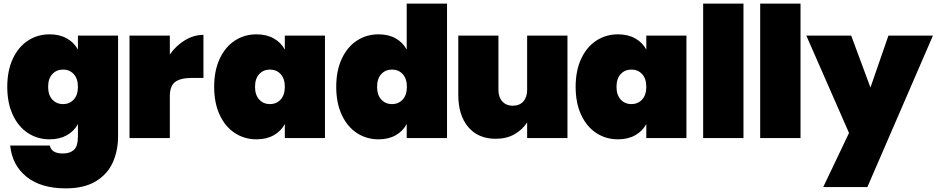

<svg xmlns="http://www.w3.org/2000/svg" viewBox="-20 -760 5156 1057"><path d="M409 -487V-564H630V-10Q630 69 601 134Q572 199 507.5 238Q443 277 342 277Q206 277 126.5 213.5Q47 150 36 41H254Q263 85 326 85Q365 85 387 65Q409 45 409 -10V-77Q388 -38 348 -15.5Q308 7 253 7Q187 7 134 -27.5Q81 -62 50.5 -127.5Q20 -193 20 -282Q20 -371 50.5 -436.5Q81 -502 134 -536.5Q187 -571 253 -571Q308 -571 348 -548.5Q388 -526 409 -487ZM327 -377Q291 -377 268 -352Q245 -327 245 -282Q245 -237 268 -212Q291 -187 327 -187Q363 -187 386 -212Q409 -237 409 -282Q409 -327 386 -352Q363 -377 327 -377Z M1100 -568V-331H1037Q974 -331 944.5 -309Q915 -287 915 -231V0H693V-564H915V-460Q949 -509 998 -538.5Q1047 -568 1100 -568Z M1392 -571Q1447 -571 1487 -548.5Q1527 -526 1548 -487V-564H1769V0H1548V-77Q1527 -38 1487 -15.5Q1447 7 1392 7Q1326 7 1273 -27.5Q1220 -62 1189.5 -127.5Q1159 -193 1159 -282Q1159 -371 1189.5 -436.5Q1220 -502 1273 -536.5Q1326 -571 1392 -571ZM1466 -377Q1430 -377 1407 -352Q1384 -327 1384 -282Q1384 -237 1407 -212Q1430 -187 1466 -187Q1502 -187 1525 -212Q1548 -237 1548 -282Q1548 -327 1525 -352Q1502 -377 1466 -377Z M2064 -571Q2119 -571 2158.5 -548.5Q2198 -526 2219 -487V-740H2441V0H2219V-77Q2198 -38 2158.5 -15.5Q2119 7 2064 7Q1998 7 1945 -27.5Q1892 -62 1861.5 -127.5Q1831 -193 1831 -282Q1831 -371 1861.5 -436.5Q1892 -502 1945 -536.5Q1998 -571 2064 -571ZM2138 -377Q2102 -377 2079 -352Q2056 -327 2056 -282Q2056 -237 2079 -212Q2102 -187 2138 -187Q2174 -187 2197 -212Q2220 -237 2220 -282Q2220 -327 2197 -352Q2174 -377 2138 -377Z M3104 -564V0H2882V-86Q2856 -46 2812.5 -21Q2769 4 2709 4Q2612 4 2557.5 -61Q2503 -126 2503 -237V-564H2724V-265Q2724 -225 2745.5 -201.5Q2767 -178 2803 -178Q2840 -178 2861 -201.5Q2882 -225 2882 -265V-564Z M3382 -571Q3437 -571 3477 -548.5Q3517 -526 3538 -487V-564H3759V0H3538V-77Q3517 -38 3477 -15.5Q3437 7 3382 7Q3316 7 3263 -27.5Q3210 -62 3179.5 -127.5Q3149 -193 3149 -282Q3149 -371 3179.5 -436.5Q3210 -502 3263 -536.5Q3316 -571 3382 -571ZM3456 -377Q3420 -377 3397 -352Q3374 -327 3374 -282Q3374 -237 3397 -212Q3420 -187 3456 -187Q3492 -187 3515 -212Q3538 -237 3538 -282Q3538 -327 3515 -352Q3492 -377 3456 -377Z M4073 -740V0H3851V-740Z M4387 -740V0H4165V-740Z M5116 -564 4755 270H4512L4654 -28L4419 -564H4666L4772 -278L4871 -564Z"/></svg>

Font: Poppins Black A&M
Style: Regular
Weight: 900
Designer: Ninad Kale (Devanagari), Jonny Pinhorn (Latin)
Foundry: Indian Type Foundry
Version: 4.004